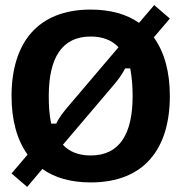

<svg xmlns="http://www.w3.org/2000/svg" viewBox="-20 -699 707 748"><path d="M333.3 11.7C541.7 11.7 641.7 -119.2 641.7 -325C641.7 -418.3 620.8 -495.8 579.2 -553.3L641.7 -626.7L580.8 -679.2L521.7 -610C474.2 -643.3 410.8 -661.7 333.3 -661.7C125.8 -661.7 25 -530.8 25 -325C25 -231.7 45.8 -154.2 87.5 -96.7L25 -23.3L85.8 29.2L145 -40.8C192.5 -6.7 255.8 11.7 333.3 11.7ZM179.2 -217.5C171.7 -255.8 170 -288.3 170 -325C170 -473.3 220.8 -556.7 333.3 -556.7C380 -556.7 415.8 -542.5 441.7 -515L243.3 -281.7C228.3 -263.3 212.5 -245.8 199.2 -217.5ZM333.3 -93.3C286.7 -93.3 250.8 -107.5 225 -135L423.3 -368.3C438.3 -386.7 453.3 -404.2 467.5 -432.5H487.5C494.2 -394.2 496.7 -361.7 496.7 -325C496.7 -176.7 445.8 -93.3 333.3 -93.3Z"/></svg>

Font: Familjen Grotesk GF
Style: Bold
Weight: 700
Designer: Anders Wikstroem, Jonas Baeckman, Matilda Gysing, Kristian Moeller
Foundry: Familjen STHLM AB
Version: Version 2.000; Beta; Release 4; Build 6